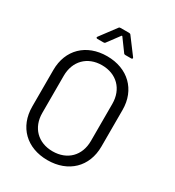

<svg xmlns="http://www.w3.org/2000/svg" viewBox="-211 -1016 1043 1146"><g transform="rotate(30 310.5 -443.0)"><path d="M192 -768H233C238 -768 243 -769 246 -774L307 -856C308 -858 312 -858 313 -856L373 -774C376 -769 380 -768 385 -768H425C433 -768 436 -774 431 -780L350 -888C347 -893 342 -894 337 -894H280C275 -894 270 -893 267 -888L186 -780C181 -774 184 -768 192 -768ZM295 8C438 8 534 -84 534 -224V-476C534 -615 438 -708 295 -708C152 -708 57 -615 57 -476V-224C57 -84 152 8 295 8ZM295 -53C195 -53 128 -120 128 -221V-477C128 -578 195 -646 295 -646C396 -646 463 -578 463 -477V-221C463 -120 396 -53 295 -53Z"/></g></svg>

Font: Elastic
Style: elastic
Weight: 400
Designer: Jeremy Tribby
Foundry: Tribby Type
Version: Version 1.422;hotconv 1.0.109;makeotfexe 2.5.65596